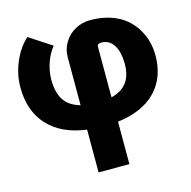

<svg xmlns="http://www.w3.org/2000/svg" viewBox="-111 -649 988 993"><g transform="rotate(-15 382.5 -153.0)"><path d="M295.9 4.4Q162.6 -13.2 90.8 -90.8Q19 -168.5 19 -296.4Q19 -364.7 47.1 -430.7Q75.2 -496.6 121.1 -538.1L241.2 -460Q214.8 -426.8 199.7 -383.8Q184.6 -340.8 183.6 -296.4Q183.6 -222.7 210.9 -182.4Q238.3 -142.1 295.9 -126.5V-384.8Q295.9 -426.8 318.4 -462.9Q340.8 -499 377.4 -518.8Q414.1 -538.6 457 -538.6Q538.6 -538.6 601.3 -507.6Q664.1 -476.6 700.4 -414.1Q736.8 -351.6 736.8 -275.9Q736.8 -155.8 664.8 -82.8Q592.8 -9.8 460.9 5.9V233.4H295.9ZM460.9 -124.5Q516.1 -137.7 544.2 -174.6Q572.3 -211.4 572.3 -275.9Q571.3 -339.8 548.1 -375.7Q524.9 -411.6 482.9 -411.6Q460.9 -411.6 460.9 -395Z"/></g></svg>

Font: Roboto Black
Style: Regular
Weight: 900
Designer: Google
Version: Version 2.134; 2016